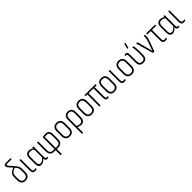

<svg xmlns="http://www.w3.org/2000/svg" viewBox="556 -2757 5004 5004"><g transform="rotate(-45 3058.5 -255.0)"><path d="M203 8Q130 8 91 -33.5Q52 -75 52 -158V-261Q52 -301 61 -331.5Q70 -362 90 -384.5Q110 -407 143 -425.5Q176 -444 225 -461L249 -435Q187 -411 153.5 -389Q120 -367 108 -335.5Q96 -304 96 -254V-161Q96 -97 123 -65.5Q150 -34 203 -34Q257 -34 283.5 -65.5Q310 -97 310 -161V-260Q310 -302 303.5 -329Q297 -356 279.5 -381.5Q262 -407 229 -444L124 -560Q109 -577 100.5 -594Q92 -611 92 -629Q92 -656 110 -670.5Q128 -685 163 -685H333Q339 -685 339 -679V-652Q339 -646 333 -646H168Q139 -646 139 -623Q139 -612 145 -602Q151 -592 161 -582L265 -465Q301 -425 320 -395.5Q339 -366 346.5 -335.5Q354 -305 354 -260V-158Q354 -75 315.5 -33.5Q277 8 203 8Z M555 8Q523 8 503 -3.5Q483 -15 473.5 -39.5Q464 -64 464 -103V-477Q464 -483 469 -483H502Q508 -483 508 -477V-103Q508 -63 521 -48Q534 -33 560 -33Q574 -33 586.5 -35Q599 -37 610 -40Q616 -41 616 -35V-6Q616 -1 611 1Q601 3 586 5.5Q571 8 555 8Z M790 8Q735 8 708.5 -25.5Q682 -59 682 -132V-335Q682 -389 698 -423.5Q714 -458 743.5 -474.5Q773 -491 813 -491Q850 -491 884 -476Q918 -461 941 -445L940 -404Q909 -426 879 -437.5Q849 -449 821 -449Q793 -449 771.5 -438Q750 -427 738 -401.5Q726 -376 726 -332V-134Q726 -79 744.5 -56.5Q763 -34 802 -34Q837 -34 870 -59Q903 -84 941 -130L943 -87Q905 -43 868 -17.5Q831 8 790 8ZM999 8Q965 8 949.5 -12Q934 -32 934 -74V-97L932 -107V-417L935 -434V-477Q935 -483 940 -483H971Q976 -483 976 -477V-87Q976 -58 982.5 -45.5Q989 -33 1007 -33Q1014 -33 1021 -34Q1028 -35 1035 -37Q1040 -38 1040 -32V-4Q1040 1 1035 3Q1027 5 1017 6.5Q1007 8 999 8Z M1321 185Q1315 185 1315 179V0H1268Q1190 0 1150.5 -40Q1111 -80 1111 -164V-477Q1111 -483 1116 -483H1149Q1155 -483 1155 -477V-164Q1155 -100 1183 -70.5Q1211 -41 1267 -41H1315V-472Q1315 -479 1321 -479Q1347 -484 1375 -487.5Q1403 -491 1430 -491Q1500 -491 1532 -454.5Q1564 -418 1564 -340V-164Q1564 -80 1525 -40Q1486 0 1406 0H1359V179Q1359 185 1354 185ZM1359 -41H1407Q1464 -41 1492 -71Q1520 -101 1520 -164V-343Q1520 -403 1497 -427Q1474 -451 1430 -451Q1409 -451 1391.5 -449Q1374 -447 1359 -444Z M1833 8Q1760 8 1721 -33.5Q1682 -75 1682 -156V-326Q1682 -408 1721 -449.5Q1760 -491 1833 -491Q1907 -491 1945.5 -449.5Q1984 -408 1984 -326V-156Q1984 -75 1945.5 -33.5Q1907 8 1833 8ZM1833 -34Q1887 -34 1913.5 -65.5Q1940 -97 1940 -159V-323Q1940 -387 1913.5 -418Q1887 -449 1833 -449Q1780 -449 1753 -418Q1726 -387 1726 -323V-159Q1726 -97 1753 -65.5Q1780 -34 1833 -34Z M2107 185Q2102 185 2102 179V-332Q2102 -409 2139 -450Q2176 -491 2247 -491Q2318 -491 2354.5 -450.5Q2391 -410 2391 -333V-157Q2391 -78 2356.5 -35Q2322 8 2261 8Q2231 8 2199 -2Q2167 -12 2136 -28V-70Q2164 -55 2193 -44.5Q2222 -34 2252 -34Q2297 -34 2322 -66Q2347 -98 2347 -157V-331Q2347 -390 2321.5 -420Q2296 -450 2247 -450Q2198 -450 2172 -420Q2146 -390 2146 -330V179Q2146 185 2140 185Z M2647 8Q2574 8 2535 -33.5Q2496 -75 2496 -156V-326Q2496 -408 2535 -449.5Q2574 -491 2647 -491Q2721 -491 2759.5 -449.5Q2798 -408 2798 -326V-156Q2798 -75 2759.5 -33.5Q2721 8 2647 8ZM2647 -34Q2701 -34 2727.5 -65.5Q2754 -97 2754 -159V-323Q2754 -387 2727.5 -418Q2701 -449 2647 -449Q2594 -449 2567 -418Q2540 -387 2540 -323V-159Q2540 -97 2567 -65.5Q2594 -34 2647 -34Z M3229 8Q3191 8 3171.5 -15.5Q3152 -39 3152 -98V-442H2970V-6Q2970 0 2965 0H2932Q2926 0 2926 -6V-442H2868Q2862 -442 2862 -448V-477Q2862 -483 2868 -483H3264Q3269 -483 3269 -477V-448Q3269 -442 3264 -442H3196V-96Q3196 -61 3205.5 -46.5Q3215 -32 3235 -32Q3244 -32 3252.5 -33Q3261 -34 3268 -36Q3274 -38 3274 -32V-4Q3274 1 3270 3Q3263 5 3252 6.5Q3241 8 3229 8Z M3481 8Q3408 8 3369 -33.5Q3330 -75 3330 -156V-326Q3330 -408 3369 -449.5Q3408 -491 3481 -491Q3555 -491 3593.5 -449.5Q3632 -408 3632 -326V-156Q3632 -75 3593.5 -33.5Q3555 8 3481 8ZM3481 -34Q3535 -34 3561.5 -65.5Q3588 -97 3588 -159V-323Q3588 -387 3561.5 -418Q3535 -449 3481 -449Q3428 -449 3401 -418Q3374 -387 3374 -323V-159Q3374 -97 3401 -65.5Q3428 -34 3481 -34Z M3841 8Q3809 8 3789 -3.5Q3769 -15 3759.5 -39.5Q3750 -64 3750 -103V-477Q3750 -483 3755 -483H3788Q3794 -483 3794 -477V-103Q3794 -63 3807 -48Q3820 -33 3846 -33Q3860 -33 3872.5 -35Q3885 -37 3896 -40Q3902 -41 3902 -35V-6Q3902 -1 3897 1Q3887 3 3872 5.5Q3857 8 3841 8Z M4119 8Q4046 8 4007 -33.5Q3968 -75 3968 -156V-326Q3968 -408 4007 -449.5Q4046 -491 4119 -491Q4193 -491 4231.5 -449.5Q4270 -408 4270 -326V-156Q4270 -75 4231.5 -33.5Q4193 8 4119 8ZM4119 -34Q4173 -34 4199.5 -65.5Q4226 -97 4226 -159V-323Q4226 -387 4199.5 -418Q4173 -449 4119 -449Q4066 -449 4039 -418Q4012 -387 4012 -323V-159Q4012 -97 4039 -65.5Q4066 -34 4119 -34Z M4545 8Q4473 8 4437.5 -31.5Q4402 -71 4402 -154V-397Q4402 -426 4396 -438Q4390 -450 4372 -450Q4366 -450 4358.5 -449Q4351 -448 4344 -446Q4339 -445 4339 -451V-479Q4339 -485 4344 -486Q4353 -488 4363.5 -489.5Q4374 -491 4384 -491Q4416 -491 4431 -471.5Q4446 -452 4446 -409V-151Q4446 -90 4471.5 -62Q4497 -34 4545 -34Q4591 -34 4616.5 -63Q4642 -92 4642 -157V-268Q4642 -330 4637 -383Q4632 -436 4624 -476Q4623 -483 4630 -483H4663Q4668 -483 4670 -477Q4676 -438 4681 -385.5Q4686 -333 4686 -272V-162Q4686 -73 4651 -32.5Q4616 8 4545 8ZM4510 -546Q4505 -546 4506 -553L4537 -690Q4538 -693 4539.5 -694Q4541 -695 4544 -695H4577Q4583 -695 4581 -688L4543 -551Q4541 -546 4537 -546Z M4906 0Q4902 0 4900 -5L4766 -475Q4765 -483 4771 -483H4807Q4812 -483 4814 -477L4898 -165Q4906 -134 4913.5 -104Q4921 -74 4928 -44H4929Q4939 -75 4949.5 -105.5Q4960 -136 4971 -167L5015 -292Q5028 -330 5037 -365Q5046 -400 5046 -441V-477Q5046 -483 5052 -483H5085Q5091 -483 5091 -477V-440Q5091 -394 5080.5 -354Q5070 -314 5054 -272L4957 -5Q4956 0 4950 0Z M5356 8Q5324 8 5303.5 -4Q5283 -16 5273.5 -41Q5264 -66 5264 -106V-442H5141Q5136 -442 5136 -448V-477Q5136 -483 5141 -483H5456Q5462 -483 5462 -477V-448Q5462 -442 5456 -442H5308V-105Q5308 -64 5321.5 -48.5Q5335 -33 5362 -33Q5377 -33 5391 -35Q5405 -37 5416 -40Q5422 -42 5422 -35V-6Q5422 -1 5417 0Q5407 3 5391 5.5Q5375 8 5356 8Z M5627 8Q5572 8 5545.5 -25.5Q5519 -59 5519 -132V-335Q5519 -389 5535 -423.5Q5551 -458 5580.5 -474.5Q5610 -491 5650 -491Q5687 -491 5721 -476Q5755 -461 5778 -445L5777 -404Q5746 -426 5716 -437.5Q5686 -449 5658 -449Q5630 -449 5608.5 -438Q5587 -427 5575 -401.5Q5563 -376 5563 -332V-134Q5563 -79 5581.5 -56.5Q5600 -34 5639 -34Q5674 -34 5707 -59Q5740 -84 5778 -130L5780 -87Q5742 -43 5705 -17.5Q5668 8 5627 8ZM5836 8Q5802 8 5786.5 -12Q5771 -32 5771 -74V-97L5769 -107V-417L5772 -434V-477Q5772 -483 5777 -483H5808Q5813 -483 5813 -477V-87Q5813 -58 5819.5 -45.5Q5826 -33 5844 -33Q5851 -33 5858 -34Q5865 -35 5872 -37Q5877 -38 5877 -32V-4Q5877 1 5872 3Q5864 5 5854 6.5Q5844 8 5836 8Z M6037 8Q6005 8 5985 -3.5Q5965 -15 5955.5 -39.5Q5946 -64 5946 -103V-477Q5946 -483 5951 -483H5984Q5990 -483 5990 -477V-103Q5990 -63 6003 -48Q6016 -33 6042 -33Q6056 -33 6068.5 -35Q6081 -37 6092 -40Q6098 -41 6098 -35V-6Q6098 -1 6093 1Q6083 3 6068 5.5Q6053 8 6037 8Z"/></g></svg>

Font: Sofia Sans Condensed Light
Style: Regular
Weight: 300
Designer: Botio Nikoltchev, Ani Petrova
Foundry: lettersoup
Version: Version 4.101